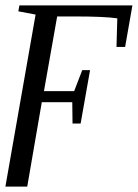

<svg xmlns="http://www.w3.org/2000/svg" viewBox="-21 -479 511 712"><path d="M470 -459 443 -305H411L414 -411Q366 -418 257 -418H191L142 -141H254L284 -219H313L278 -21H248L247 -100H134L80 213H-1L111 -425L47 -437L51 -459Z"/></svg>

Font: Libra Serif Modern
Style: Italic
Weight: 400
Italic angle: -12°
Designer: Stefan Peev, Context Ltd
Foundry: Stefan Peev, Context Ltd
Version: Version 1.000